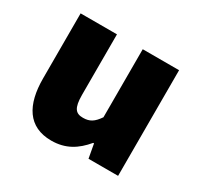

<svg xmlns="http://www.w3.org/2000/svg" viewBox="-117 -638 811 787"><g transform="rotate(30 289.0 -244.0)"><path d="M210 12C278 12 324 -18 364 -66H368L380 0H520V-500H348V-178C326 -146 308 -134 276 -134C242 -134 226 -150 226 -214V-500H54V-192C54 -68 100 12 210 12Z"/></g></svg>

Font: Source Sans Pro Black
Style: Regular
Weight: 900
Designer: Paul D. Hunt
Foundry: Adobe Systems Incorporated
Version: Version 3.006;hotconv 1.0.111;makeotfexe 2.5.65597